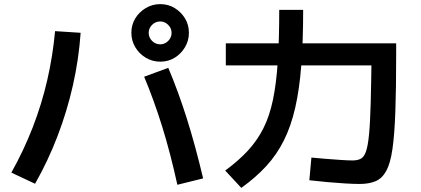

<svg xmlns="http://www.w3.org/2000/svg" viewBox="-20 -866 2040 931"><path d="M840 30Q806 -125 766.5 -252Q727 -379 679 -494L796 -537Q845 -421 886 -291Q927 -161 965 -1ZM35 -29Q95 -136 138.5 -248Q182 -360 209 -477Q236 -594 247 -715L371 -707Q362 -578 333.5 -452Q305 -326 259 -206Q213 -86 150 25ZM757 -567Q719 -567 687 -586Q655 -605 636 -637Q617 -669 617 -707Q617 -746 636 -777Q655 -808 687 -827Q719 -846 757 -846Q796 -846 827 -827Q858 -808 877 -777Q896 -746 896 -707Q896 -669 877 -637Q858 -605 827 -586Q796 -567 757 -567ZM757 -651Q779 -651 795.5 -667.5Q812 -684 812 -707Q812 -729 795.5 -745.5Q779 -762 757 -762Q734 -762 717.5 -745.5Q701 -729 701 -707Q701 -684 717.5 -667.5Q734 -651 757 -651Z M1724 26Q1695 26 1653.5 23.5Q1612 21 1567.5 17Q1523 13 1480 8L1490 -102Q1519 -99 1557 -96Q1595 -93 1631.5 -90.5Q1668 -88 1689 -88Q1713 -88 1729 -96Q1745 -104 1754.5 -131Q1764 -158 1769.5 -214.5Q1775 -271 1777.5 -367Q1780 -463 1782 -611L1843 -549H1075V-656H1901V-599Q1901 -436 1897 -324.5Q1893 -213 1883 -143.5Q1873 -74 1853 -37.5Q1833 -1 1801.5 12.5Q1770 26 1724 26ZM1072 -39Q1136 -86 1181.5 -135Q1227 -184 1257 -243.5Q1287 -303 1303.5 -382Q1320 -461 1327 -568Q1334 -675 1334 -818H1450Q1450 -667 1441 -550Q1432 -433 1411.5 -343.5Q1391 -254 1356.5 -185Q1322 -116 1271 -60.5Q1220 -5 1150 45Z"/></svg>

Font: M PLUS 1 Code SemiBold
Style: Regular
Weight: 600
Designer: Coji Morishita
Foundry: UNDERFOREST DESIGN
Version: Version 1.005